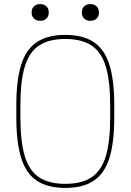

<svg xmlns="http://www.w3.org/2000/svg" viewBox="-20 -911 640 941"><path d="M300 10Q214 10 161 -25Q108 -60 84 -136Q60 -212 60 -335V-395Q60 -519 84 -594.5Q108 -670 161 -705Q214 -740 300 -740Q386 -740 439 -705Q492 -670 516 -594.5Q540 -519 540 -395V-335Q540 -212 516 -136Q492 -60 439 -25Q386 10 300 10ZM300 -10Q380 -10 428.5 -42Q477 -74 498.5 -145.5Q520 -217 520 -335V-395Q520 -513 498.5 -584.5Q477 -656 428.5 -688Q380 -720 300 -720Q220 -720 171.5 -688Q123 -656 101.5 -584.5Q80 -513 80 -395V-335Q80 -217 101.5 -145.5Q123 -74 171.5 -42Q220 -10 300 -10ZM177 -809Q158 -809 146.5 -820Q135 -831 135 -850Q135 -869 146.5 -880Q158 -891 177 -891Q196 -891 207.5 -880Q219 -869 219 -850Q219 -831 207.5 -820Q196 -809 177 -809ZM423 -809Q404 -809 392.5 -820Q381 -831 381 -850Q381 -869 392.5 -880Q404 -891 423 -891Q442 -891 453.5 -880Q465 -869 465 -850Q465 -831 453.5 -820Q442 -809 423 -809Z"/></svg>

Font: M PLUS Code Latin Expanded Thin
Style: Regular
Weight: 250
Width: 7
Designer: Coji Morishita
Foundry: UNDERFOREST DESIGN
Version: Version 1.002; ttfautohint (v1.8.3)